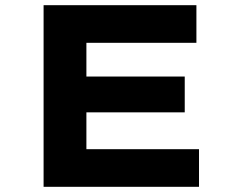

<svg xmlns="http://www.w3.org/2000/svg" viewBox="-20 -720 907 740"><path d="M148 0V-700H737V-555H313V-145H747V0ZM236 -287V-425H692V-287Z"/></svg>

Font: Lexend Peta
Style: Bold
Weight: 700
Designer: Bonnie Shaver-Troup, Thomas Jockin
Foundry: Lexend
Version: Version 1.007